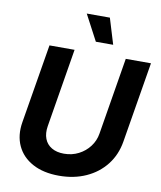

<svg xmlns="http://www.w3.org/2000/svg" viewBox="-101 -1028 940 1118"><g transform="rotate(10 369.5 -469.0)"><path d="M324.2 10.3Q231.9 10.3 168.2 -24.2Q104.5 -58.6 76.2 -119.6Q47.9 -180.7 61 -259.8L138.7 -727.5H287.1L210.4 -262.2Q203.6 -219.7 215.8 -188Q228 -156.2 257.6 -138.7Q287.1 -121.1 330.6 -121.1Q377.9 -121.1 417 -141.1Q456.1 -161.1 481.9 -195.3Q507.8 -229.5 514.6 -272L589.8 -727.5H738.8L659.7 -250Q646.5 -170.9 600.6 -112.3Q554.7 -53.7 483.6 -21.7Q412.6 10.3 324.2 10.3ZM400.9 -795.4 320.3 -947.8H457L503.4 -795.4Z"/></g></svg>

Font: Inter 18pt
Style: Bold Italic
Weight: 700
Italic angle: -9.3988°
Designer: Rasmus Andersson
Foundry: rsms
Version: Version 4.001;git-66647c0bb